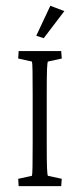

<svg xmlns="http://www.w3.org/2000/svg" viewBox="-20 -634 279 654"><path d="M43.5 0 42 -24.9 88.9 -35.2Q90.3 -41 90.8 -67.4Q91.3 -93.8 91.3 -147.9V-311Q91.3 -365.7 90.8 -392.6Q90.3 -419.4 88.9 -424.3L42 -434.6L43.5 -460H188.5L190.4 -434.6L143.1 -424.3Q141.1 -420.4 140.1 -397Q139.2 -373.5 139.2 -311V-147.9Q139.2 -85.9 140.1 -62.5Q141.1 -39.1 143.1 -35.2L190.4 -24.9L188.5 0ZM128.9 -503.9 103.5 -512.2 151.4 -614.3 199.2 -596.2Z"/></svg>

Font: Lateef ExtraLight
Style: Regular
Weight: 200
Designer: SIL International
Foundry: SIL International
Version: Version 4.200